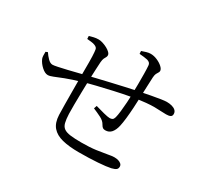

<svg xmlns="http://www.w3.org/2000/svg" viewBox="-154 -988 1308 1226"><g transform="rotate(30 500.0 -375.5)"><path d="M234.2 -642.1 233 -663.4Q247.7 -667.9 264 -671.8Q280.3 -675.8 300 -675.8Q313.7 -675.8 331 -670.3Q348.2 -664.8 364.3 -656.2Q380.4 -647.6 390.6 -637.2Q400.8 -626.8 400.8 -616.8Q400.8 -607.9 396.8 -601.7Q392.8 -595.5 388.1 -585.6Q383.5 -575.6 381.7 -555.6Q380 -534.9 378.7 -499.1Q377.4 -463.3 375.4 -420.9Q374 -374.9 373.1 -326.4Q372.2 -277.9 371.8 -236.6Q371.5 -195.3 372.3 -169.7Q373.9 -129.8 380 -105.9Q386.1 -82 402.7 -70.3Q419.3 -58.6 450.4 -54.5Q481.5 -50.4 531.7 -50.4Q593.1 -50.4 639 -56.6Q684.9 -62.9 715.6 -68.7Q746.2 -74.6 762.1 -74.6Q779.2 -74.6 792.6 -70.5Q805.9 -66.5 814 -58.7Q822.1 -51 822.1 -39.3Q822.1 -24.6 812.6 -17.2Q803.1 -9.7 779.9 -3.9Q750.7 2.7 688.4 7.2Q626.2 11.7 548.1 11.7Q476.1 11.7 426.3 -0.9Q376.5 -13.5 349.9 -44.6Q323.3 -75.6 320.9 -131.8Q319.9 -162.5 319.4 -207.3Q318.9 -252.2 318.8 -303.9Q318.7 -355.5 318.4 -406.7Q319 -466.8 318.7 -517.6Q318.4 -568.3 316 -591.9Q314.8 -613.7 309.5 -620.9Q304.2 -628 292.4 -632.6Q281 -637.5 264.8 -639Q248.6 -640.5 234.2 -642.1ZM571.2 -726.8 570 -747.3Q587.3 -753.4 603.1 -758.1Q618.9 -762.8 633.4 -762.8Q657.3 -762.8 681.9 -752.1Q706.6 -741.5 723.1 -726.4Q739.7 -711.3 739.7 -697.8Q739.7 -689.9 734.9 -683.4Q730.1 -676.8 725.6 -667.4Q721 -657.9 719.6 -639.7Q718 -611.4 716.7 -572.6Q715.5 -533.9 713.5 -488.8Q712.3 -451.7 709.8 -409.8Q707.3 -368 703.2 -330.5Q699.1 -293.1 693.5 -268.4Q685.8 -233.6 669.2 -213.9Q652.5 -194.2 625.1 -194.2Q614.7 -194.2 607.5 -198.2Q600.3 -202.3 592.3 -216.1Q580.8 -238.7 551.8 -253.1Q522.8 -267.6 493.1 -279.9L500.3 -301.9Q533.2 -292.1 565.1 -284.1Q596.9 -276 610.3 -276Q621.4 -276 629.5 -280.5Q637.5 -285 641.9 -300.5Q646.7 -318.7 650.4 -350.7Q654.1 -382.8 656.4 -418.8Q658.6 -454.7 658.6 -483.6Q659.6 -514.5 659.9 -554.1Q660.1 -593.6 659.7 -631Q659.3 -668.3 657.3 -691Q656.3 -712.3 630.6 -719.3Q619.5 -721.9 604.6 -723.6Q589.6 -725.4 571.2 -726.8ZM348 -389.4Q276 -368.5 233.6 -352Q191.3 -335.4 168.2 -325.8Q145.2 -316.2 130.3 -316.2Q109.6 -316.2 85.1 -338.2Q60.6 -360.3 48.5 -387.7Q44.7 -397.4 44.4 -410.6Q44.1 -423.8 44.3 -437.8L58.9 -443.6Q71.3 -424.4 89 -406.4Q106.7 -388.4 124.1 -388.4Q133.9 -388.4 161.6 -394.2Q189.2 -400 224.3 -408.3Q259.4 -416.6 292.9 -425.2Q326.4 -433.8 348.2 -438.8Q368 -443.5 407 -453.1Q446 -462.8 495 -473.9Q543.9 -485 593.1 -496.4Q642.4 -507.8 681.8 -515.6Q728.6 -525 767.8 -532.5Q807.1 -540 835.3 -544.1Q863.5 -548.2 875.6 -548.2Q896.5 -548.2 914.1 -543.3Q931.6 -538.5 942.1 -528.3Q952.5 -518.2 952.5 -502.4Q952.5 -487.6 941.5 -482.2Q930.5 -476.7 910.4 -476.7Q890.7 -476.7 870.4 -478Q850.1 -479.4 824.8 -479.6Q799.5 -479.8 764.5 -476.6Q720.5 -472.6 662.7 -462.3Q604.9 -451.9 544.8 -438.3Q484.7 -424.7 432.6 -412.1Q380.5 -399.5 348 -389.4Z"/></g></svg>

Font: Source Han Serif JP VF
Style: Regular
Weight: 250
Designer: Ryoko NISHIZUKA 西塚涼子 (kana & ideographs); Frank Grießhammer (Latin, Greek & Cyrillic); Wenlong ZHANG 张文龙 (bopomofo); San
Foundry: Adobe
Version: Version 2.001;hotconv 1.1.0;makeotfexe 2.6.0